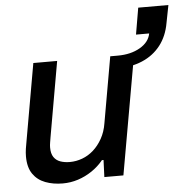

<svg xmlns="http://www.w3.org/2000/svg" viewBox="-53 -780 825 843"><g transform="rotate(-5 360.0 -358.0)"><path d="M190 12Q148 12 113.5 -1Q79 -14 59 -43Q39 -72 39 -120Q39 -136 41.5 -153.5Q44 -171 48 -191L107 -526H212L154 -196Q152 -183 150 -171.5Q148 -160 148 -150Q148 -123 158.5 -107.5Q169 -92 187.5 -85.5Q206 -79 229 -79Q257 -79 284 -89Q311 -99 333.5 -119Q356 -139 372.5 -168.5Q389 -198 395 -236L446 -526H551L458 0H374L377 -75H370Q348 -48 319 -28.5Q290 -9 257.5 1.5Q225 12 190 12ZM469 -470 479 -526Q537 -526 577.5 -549.5Q618 -573 625 -611H567L587 -728H720L705 -651Q695 -593 663.5 -552.5Q632 -512 582.5 -491Q533 -470 469 -470Z"/></g></svg>

Font: Archivo SemiBold Medium
Style: Italic
Weight: 500
Italic angle: -10°
Version: Version 2.001